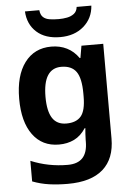

<svg xmlns="http://www.w3.org/2000/svg" viewBox="-65 -818 762 1106"><g transform="rotate(-5 316.5 -265.5)"><path d="M255 -556Q305 -556 345 -536Q385 -516 413 -476H417L429 -546H555V1Q555 118 486 179Q417 240 282 240Q224 240 174.5 233Q125 226 78 208V89Q179 131 291 131Q349 131 377.5 100Q406 69 406 7V-4Q406 -21 407.5 -39Q409 -57 410 -71H406Q378 -28 339 -9Q300 10 251 10Q154 10 99.5 -64.5Q45 -139 45 -272Q45 -406 101 -481Q157 -556 255 -556ZM302 -435Q250 -435 223.5 -394Q197 -353 197 -270Q197 -188 223 -147.5Q249 -107 304 -107Q361 -107 388.5 -139.5Q416 -172 416 -253V-271Q416 -359 389 -397Q362 -435 302 -435ZM506 -771Q501 -698 448 -652Q395 -606 312 -606Q226 -606 176 -651Q126 -696 122 -771H205Q208 -743 222.5 -730Q237 -717 261 -713.5Q285 -710 313 -710Q337 -710 360.5 -714.5Q384 -719 401 -732Q418 -745 421 -771Z"/></g></svg>

Font: Noto Sans Sora Sompeng
Style: Bold
Weight: 700
Designer: Monotype Design Team. David Williams.
Foundry: Monotype Imaging Inc.
Version: Version 2.101